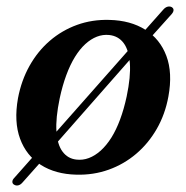

<svg xmlns="http://www.w3.org/2000/svg" viewBox="-20 -533 580 598"><path d="M24.5 42.5Q18.5 39.5 18.5 33.2Q18.5 27 24.5 21L129.5 -97.5L140 -105L394.5 -393L402 -405.5L488.5 -503Q494.5 -510 501.5 -512Q508.5 -514 514.5 -511Q520.5 -507.5 520.5 -501.8Q520.5 -496 515 -489.5L415 -378L406 -371.5L155 -86L147.5 -74L50 35.5Q44 42.5 37.2 44.2Q30.5 46 24.5 42.5ZM320.5 -471Q386.5 -469.5 432.5 -440.5Q478.5 -411.5 498.2 -358.8Q518 -306 504.5 -232.5Q494.5 -177.5 468.5 -132Q442.5 -86.5 404.2 -54Q366 -21.5 318.5 -4.5Q271 12.5 217.5 11Q153 9.5 107.5 -19.2Q62 -48 42.5 -101Q23 -154 36 -227Q46.5 -282.5 72 -328Q97.5 -373.5 135.2 -406Q173 -438.5 220 -455.5Q267 -472.5 320.5 -471ZM217.5 -36Q237.5 -33.5 256.8 -40.8Q276 -48 293.8 -64Q311.5 -80 326.8 -104.2Q342 -128.5 354 -160.8Q366 -193 374.5 -232.5Q387.5 -294.5 384.5 -335.8Q381.5 -377 365 -399Q348.5 -421 320 -424Q300.5 -426 281.8 -418.8Q263 -411.5 245.8 -395.8Q228.5 -380 213.5 -355.8Q198.5 -331.5 186.5 -299Q174.5 -266.5 166 -227Q153 -165 155.8 -123.8Q158.5 -82.5 174.8 -60.8Q191 -39 217.5 -36Z"/></svg>

Font: Fraunces Medium
Style: Italic
Weight: 500
Italic angle: -16°
Version: Version 1.000;[b76b70a41]